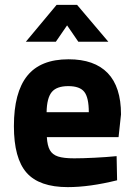

<svg xmlns="http://www.w3.org/2000/svg" viewBox="-20 -755 550 787"><path d="M466 -193H172Q174 -158 184.5 -139.5Q195 -121 218 -113.5Q241 -106 284 -106Q318 -106 368 -108.5Q418 -111 458 -115L460 -16Q347 12 258 12Q141 12 89 -47Q37 -106 37 -238Q37 -376 91.5 -444Q146 -512 261 -512Q367 -512 421.5 -455.5Q476 -399 476 -286ZM344 -295Q344 -355 325.5 -378.5Q307 -402 260 -402Q212 -402 192 -377.5Q172 -353 171 -295ZM301 -584 255 -651 209 -584H86L212 -735H296L424 -584Z"/></svg>

Font: Cairo
Style: Bold
Weight: 700
Designer: Mohamed Gaber
Foundry: Kief Type Foundry
Version: Version 2.100